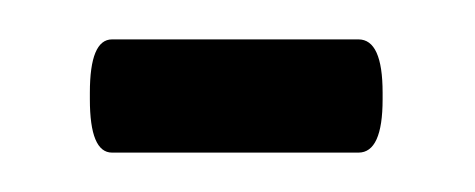

<svg xmlns="http://www.w3.org/2000/svg" viewBox="-20 -351 240 97"><path d="M36.6 -273.9Q25.4 -273.9 25.4 -300.8V-304.2Q25.4 -331.1 36.6 -331.1H161.1Q173.3 -331.1 173.3 -304.2V-300.8Q173.3 -273.9 161.1 -273.9Z"/></svg>

Font: BenchNine Light
Style: Regular
Weight: 300
Version: Version 1 ; ttfautohint (v0.92.18-e454-dirty) -l 8 -r 50 -G 